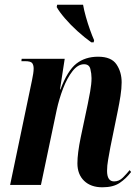

<svg xmlns="http://www.w3.org/2000/svg" viewBox="-20 -786 597 816"><path d="M415 10Q366 10 337.5 -17.5Q309 -45 309 -92Q309 -113 312.5 -140.5Q316 -168 323 -202L353 -344Q357 -363 363 -396Q369 -429 369 -454Q369 -473 364 -493Q359 -513 337 -513Q311 -513 288 -483.5Q265 -454 248 -409.5Q231 -365 221 -319L154 0H23L116 -445Q119 -459 121 -472Q123 -485 123 -495Q123 -509 117 -517.5Q111 -526 86 -526H71L72 -536H255L235 -406H237Q267 -486 304.5 -515.5Q342 -545 397 -545Q453 -545 475 -512.5Q497 -480 497 -436Q497 -410 492 -378Q487 -346 481 -317L449 -160Q444 -132 439.5 -107Q435 -82 435 -60Q435 -15 465 -15Q486 -15 502 -31Q518 -47 531 -63L537 -55Q516 -27 488.5 -8.5Q461 10 415 10ZM368 -606Q340 -626 310 -653Q280 -680 256 -708Q232 -736 221 -756L223 -766H333Q337 -743 345 -714.5Q353 -686 362.5 -659.5Q372 -633 380 -615L378 -606Z"/></svg>

Font: Noto Serif Display ExtraCondensed
Style: Bold Italic
Weight: 700
Width: 2
Italic angle: -12°
Designer: Monotype Design Team
Foundry: Monotype Imaging Inc.
Version: Version 2.009